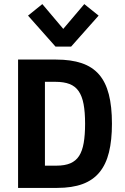

<svg xmlns="http://www.w3.org/2000/svg" viewBox="-20 -918 611 938"><path d="M68.3 0V-627H254Q327.1 -627 379.1 -609.4Q431.1 -591.8 463.7 -554.3Q496.3 -516.8 511.6 -457.3Q526.9 -397.8 526.9 -313.8Q526.9 -233.2 512.4 -174.1Q497.9 -115 466.1 -76.4Q434.4 -37.7 383.4 -18.9Q332.3 0 259.3 0ZM199.5 -27.3 108.8 -108.7H256.1Q296.6 -108.7 323.6 -120.2Q350.7 -131.8 366.4 -156.2Q382.2 -180.7 388.9 -219.7Q395.7 -258.7 395.7 -313.8Q395.7 -370.4 388.3 -409.5Q380.9 -448.6 364.3 -472.6Q347.7 -496.7 319.9 -507.5Q292.1 -518.3 250.7 -518.3H108.8L199.5 -599.6ZM251.1 -690.4 116.9 -841.7 186.8 -898 289.1 -776.9 391.8 -898 461.8 -841.7 327.5 -690.4Z"/></svg>

Font: Anaheim
Style: Regular
Weight: 400
Designer: Vernon Adams
Foundry: Vernon Adams
Version: Version 2.001